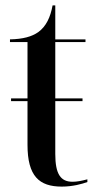

<svg xmlns="http://www.w3.org/2000/svg" viewBox="-20 -682 362 712"><path d="M209 10C250 10 285 0 304 -7V-17C281 -11 265 -8 249 -8C205 -8 185 -36 185 -111V-307H286V-317H185V-526H297V-536H185V-662H175C167 -618 151 -584 122 -563C98 -546 65 -537 17 -536V-526H82V-317H21V-307H82V-145C82 -29 125 10 209 10Z"/></svg>

Font: Noto Serif Display Condensed Medium
Style: Regular
Weight: 500
Width: 3
Designer: Monotype Design Team
Foundry: Monotype Imaging Inc.
Version: Version 2.009